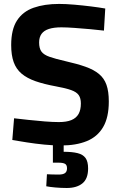

<svg xmlns="http://www.w3.org/2000/svg" viewBox="-20 -715 596 958"><path d="M284.4 10.9Q246.1 10.9 200.9 6.5Q155.7 2 113.6 -4.6Q71.4 -11.3 41.4 -16.4L50.2 -124.8Q80.7 -121.4 121.7 -116.8Q162.7 -112.3 203.4 -109.1Q244.1 -105.9 274 -105.9Q311.9 -105.9 336.1 -115.8Q360.2 -125.7 371.9 -146.2Q383.5 -166.6 383.5 -198.8Q383.5 -224.9 372.8 -240.4Q362.1 -255.8 335.1 -265.5Q308.1 -275.2 260.1 -283.9Q200 -294.9 157.3 -309.8Q114.6 -324.8 87.6 -347.6Q60.6 -370.5 48.2 -405.2Q35.8 -439.9 35.8 -490.1Q35.8 -568.1 64.8 -612.7Q93.8 -657.4 147.8 -676.4Q201.7 -695.4 274.8 -695.4Q308.3 -695.4 350.8 -691.7Q393.3 -688 434.4 -682.9Q475.5 -677.8 505.2 -672.5L498.6 -562.3Q468.8 -566 429.3 -569.5Q389.8 -573 351.3 -575.8Q312.9 -578.6 286.2 -578.6Q248.8 -578.6 224 -570.6Q199.3 -562.6 187.2 -545.9Q175.2 -529.2 175.2 -503.1Q175.2 -473.2 187.1 -457.2Q199 -441.3 227.6 -431.4Q256.2 -421.4 305.5 -410.1Q365.2 -396.6 406.5 -382Q447.8 -367.4 473.6 -346.1Q499.5 -324.9 511.2 -291.9Q522.9 -258.9 522.9 -208.6Q522.9 -129.1 494.5 -80.8Q466.2 -32.5 412.8 -10.8Q359.3 10.9 284.4 10.9ZM313 223Q284.1 223 255.6 220.4Q227.1 217.8 210.8 214.4L214.2 154.4Q220.5 155 240.6 155.5Q260.7 156 272.7 156Q294.4 156 304.4 148.6Q314.4 141.3 314.4 124.7Q314.4 108 304.2 102.3Q294.1 96.7 272.7 96.7H243.9V-4.8H297.7V42.3Q339.7 42.3 366.8 49Q393.9 55.7 406.8 73.4Q419.6 91.2 419.6 125.5Q419.6 176.9 391.3 199.9Q363.1 223 313 223Z"/></svg>

Font: Cairo
Style: Regular
Weight: 400
Designer: Mohamed Gaber, Accademia di Belle Arti di Urbino
Foundry: Kief Type Foundry, Accademia di Belle Arti di Urbino
Version: Version 3.120